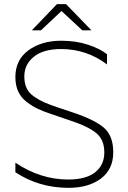

<svg xmlns="http://www.w3.org/2000/svg" viewBox="-20 -894 617 924"><path d="M254 -874 133 -748H177L276 -841L376 -748H420L298 -874ZM321 -313 227 -345Q188 -358 162.5 -370Q137 -382 109.5 -402.5Q82 -423 68 -453Q54 -483 54 -523Q54 -606 117 -652Q180 -698 275 -698Q345 -698 403 -679Q461 -660 495 -633V-584Q397 -658 274 -658Q189 -658 143 -621Q97 -584 97 -526Q97 -494 108 -470Q119 -446 145 -428.5Q171 -411 194 -401Q217 -391 258 -377L333 -352Q437 -317 481 -278.5Q525 -240 525 -161Q525 -79 465.5 -34.5Q406 10 310 10Q168 10 54 -65V-111Q175 -30 308 -30Q394 -30 438 -65Q482 -100 482 -160Q482 -220 445 -252Q408 -284 321 -313Z"/></svg>

Font: Roundo Light
Style: Regular
Weight: 300
Designer: Namrata Goyal (Gurmukhi), Shiva Nallaperumal (Latin)
Foundry: Indian Type Foundry
Version: Version 1.000;PS 1.0;hotconv 1.0.88;makeotf.lib2.5.647800